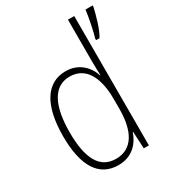

<svg xmlns="http://www.w3.org/2000/svg" viewBox="-186 -864 883 977"><g transform="rotate(-30 256.0 -375.0)"><path d="M221 10C304 10 348 -44 367 -100H369L374 0H404V-760H367V-517C367 -491 368 -463 369 -433H367C349 -488 302 -539 225 -539C113 -539 49 -441 49 -258C49 -83 107 10 221 10ZM512 -751V-760H470C467 -727 448 -631 439 -609V-598H459C482 -633 503 -711 512 -751ZM226 -24C130 -24 88 -107 88 -258C88 -420 137 -505 229 -505C320 -505 367 -426 367 -294V-236C367 -104 321 -24 226 -24Z"/></g></svg>

Font: Noto Sans Devanagari UI Condensed ExtraLight
Style: Regular
Weight: 200
Width: 3
Designer: Jelle Bosma - Monotype Design Team
Foundry: Monotype Imaging Inc.
Version: Version 2.004